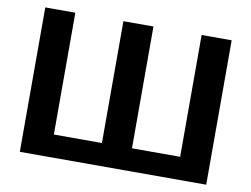

<svg xmlns="http://www.w3.org/2000/svg" viewBox="-78 -838 1244 950"><g transform="rotate(10 544.0 -363.0)"><path d="M1012.5 -725.5V0H76V-725.5H227V-113.5H468.5V-725.5H619.5V-113.5H861.5V-725.5Z"/></g></svg>

Font: Lato 2
Style: Regular
Weight: 800
Designer: Lukasz Dziedzic with Adam Twardoch and Botio Nikoltchev
Foundry: tyPoland Lukasz Dziedzic
Version: Version 2.015; 2015-08-06; http://www.latofonts.com/